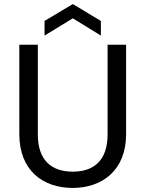

<svg xmlns="http://www.w3.org/2000/svg" viewBox="-20 -917 715 944"><path d="M75 -257C75 -81 189 7 337 7C484 7 600 -81 600 -257V-697H509V-256C509 -132 445 -73 338 -73C230 -73 166 -132 166 -256V-697H75ZM338 -827 476 -742V-814L338 -897L199 -814V-742Z"/></svg>

Font: Poppins
Style: Regular
Weight: 400
Designer: Ninad Kale (Devanagari), Jonny Pinhorn (Latin)
Foundry: Indian Type Foundry
Version: 4.004